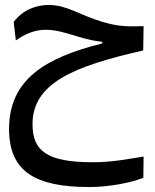

<svg xmlns="http://www.w3.org/2000/svg" viewBox="-20 -443 626 775"><path d="M340.8 312C423.3 312 514.6 293 558.6 274.4L559.6 189C504.9 197.3 435.1 211.9 355.5 211.9C168.5 211.9 111.3 166 111.3 58.1C111.3 -107.9 278.3 -175.8 558.1 -239.3L559.6 -337.4C489.3 -335 452.6 -336.9 391.1 -355.5C301.3 -382.3 250 -422.9 177.7 -422.9C127 -422.9 73.7 -404.8 35.2 -354.5L43.9 -279.8C78.1 -304.2 118.2 -322.8 164.1 -322.8C209 -322.8 246.1 -309.6 297.4 -294.4C333.5 -283.7 363.8 -276.9 392.6 -274.4V-267.6C161.1 -210 16.6 -121.1 16.6 77.6C16.6 248.5 121.1 312 340.8 312Z"/></svg>

Font: Cascadia Mono NF
Style: Regular
Weight: 400
Monospace: yes
Designer: Aaron Bell
Foundry: Saja Typeworks
Version: Version 2404.023